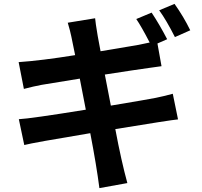

<svg xmlns="http://www.w3.org/2000/svg" viewBox="-20 -889 1040 989"><path d="M391 -484 195 -452Q152 -444 103 -431L76 -569Q193 -577 367 -605Q353 -673 347.5 -700.5Q342 -728 329 -772L470 -795Q470 -793 474 -762Q481 -712 498 -625Q682 -656 694 -658Q706 -660 751 -670Q708 -753 682 -791L761 -824Q801 -764 841 -687L791 -665L812 -548Q806 -547 747 -539Q688 -531 520 -505Q545 -379 551 -345Q743 -377 782.5 -385Q822 -393 870 -406L897 -274Q861 -271 574 -224Q605 -59 636 54L492 80Q477 -37 445 -203Q150 -154 105 -142L77 -275Q137 -278 422 -324ZM879 -869Q926 -803 960 -733L881 -698Q837 -785 800 -836Z"/></svg>

Font: Swei Fan Sans CJK TC
Style: Bold
Weight: 700
Version: Version 2.130